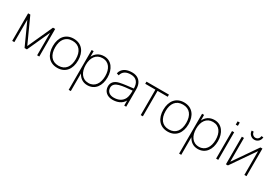

<svg xmlns="http://www.w3.org/2000/svg" viewBox="50 -1951 4824 3391"><g transform="rotate(30 2462.0 -255.0)"><path d="M580.2 -562.5 349 -54.2 117.7 -562.5H72.9V0H116.7V-458.3L325 0H372.9L581.2 -458.3V0H625V-562.5Z M996.9 15.6C1162.5 15.6 1254.2 -104.2 1254.2 -282.3C1254.2 -456.3 1164.6 -578.1 996.9 -578.1C833.3 -578.1 739.6 -459.4 739.6 -282.3C739.6 -107.3 830.2 15.6 996.9 15.6ZM1207.3 -282.3C1207.3 -131.2 1138.5 -28.1 996.9 -28.1C858.3 -28.1 786.5 -129.2 786.5 -282.3C786.5 -430.2 854.2 -534.4 996.9 -534.4C1137.5 -534.4 1207.3 -435.4 1207.3 -282.3Z M1617.7 -578.1C1517.7 -578.1 1447.9 -528.1 1409.4 -447.9V-562.5H1368.8V250H1412.5V-110.4C1451 -33.3 1517.7 15.6 1609.4 15.6C1768.8 15.6 1854.2 -113.5 1854.2 -282.3C1854.2 -447.9 1768.8 -578.1 1617.7 -578.1ZM1609.4 -28.1C1477.1 -28.1 1409.4 -137.5 1409.4 -282.3C1409.4 -429.2 1478.1 -534.4 1609.4 -534.4C1743.8 -534.4 1807.3 -426 1807.3 -282.3C1807.3 -137.5 1739.6 -28.1 1609.4 -28.1Z M2397.9 0V-352.1C2397.9 -381.2 2395.8 -407.3 2388.5 -434.4C2363.5 -525 2294.8 -578.1 2190.6 -578.1C2070.8 -578.1 1982.3 -531.2 1959.4 -428.1L2005.2 -413.5C2028.1 -502.1 2094.8 -534.4 2187.5 -534.4C2297.9 -534.4 2354.2 -466.7 2354.2 -345.8C2247.9 -332.3 2160.4 -325 2079.2 -306.2C1977.1 -282.3 1937.5 -221.9 1937.5 -152.1C1937.5 -47.9 2017.7 15.6 2121.9 15.6C2222.9 15.6 2310.4 -18.8 2357.3 -102.1V0ZM2329.2 -139.6C2291.7 -63.5 2217.7 -28.1 2122.9 -28.1C2041.7 -28.1 1983.3 -72.9 1983.3 -152.1C1983.3 -210.4 2026 -247.9 2093.8 -266.7C2170.8 -288.5 2254.2 -292.7 2354.2 -303.1C2354.2 -261.5 2353.1 -188.5 2329.2 -139.6Z M2944.8 -562.5H2486.5V-518.8H2693.8V0H2737.5V-518.8H2944.8Z M3249 15.6C3414.6 15.6 3506.2 -104.2 3506.2 -282.3C3506.2 -456.3 3416.7 -578.1 3249 -578.1C3085.4 -578.1 2991.7 -459.4 2991.7 -282.3C2991.7 -107.3 3082.3 15.6 3249 15.6ZM3459.4 -282.3C3459.4 -131.2 3390.6 -28.1 3249 -28.1C3110.4 -28.1 3038.5 -129.2 3038.5 -282.3C3038.5 -430.2 3106.2 -534.4 3249 -534.4C3389.6 -534.4 3459.4 -435.4 3459.4 -282.3Z M3869.8 -578.1C3769.8 -578.1 3700 -528.1 3661.5 -447.9V-562.5H3620.8V250H3664.6V-110.4C3703.1 -33.3 3769.8 15.6 3861.5 15.6C4020.8 15.6 4106.2 -113.5 4106.2 -282.3C4106.2 -447.9 4020.8 -578.1 3869.8 -578.1ZM3861.5 -28.1C3729.2 -28.1 3661.5 -137.5 3661.5 -282.3C3661.5 -429.2 3730.2 -534.4 3861.5 -534.4C3995.8 -534.4 4059.4 -426 4059.4 -282.3C4059.4 -137.5 3991.7 -28.1 3861.5 -28.1Z M4231.2 -760.4V-693.8H4275V-760.4ZM4231.2 -562.5H4275V0H4231.2Z M4725 -743.8C4725 -701 4690.6 -665.6 4646.9 -665.6C4604.2 -665.6 4568.8 -701 4568.8 -743.8H4528.1C4528.1 -678.1 4581.3 -625 4646.9 -625C4712.5 -625 4765.6 -678.1 4765.6 -743.8ZM4851 -562.5H4810.4L4475 -77.1V-562.5H4431.3V0H4471.9L4807.3 -485.4V0H4851Z"/></g></svg>

Font: Manrope3 Thin
Style: Regular
Weight: 100
Width: 4
Designer: Mikhail Sharanda
Foundry: Mikhail Sharanda
Version: Version 3.000;PS 003.000;hotconv 1.0.88;makeotf.lib2.5.64775